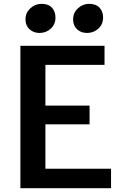

<svg xmlns="http://www.w3.org/2000/svg" viewBox="-20 -982 636 1002"><path d="M86.5 0V-743H525.5V-643.5H217V-431H447.5V-333H217V-101.5H559.5V0ZM186 -810Q155.5 -810 134.2 -829.2Q113 -848.5 113 -881Q113 -915.5 138.5 -938.8Q164 -962 196.5 -962Q233 -962 251.2 -941.8Q269.5 -921.5 269.5 -890.5Q269.5 -855 245 -832.5Q220.5 -810 186 -810ZM434 -810Q403 -810 382.2 -829.2Q361.5 -848.5 361.5 -881Q361.5 -915.5 387 -938.8Q412.5 -962 444.5 -962Q481 -962 499.5 -941.8Q518 -921.5 518 -890.5Q518 -855 493.2 -832.5Q468.5 -810 434 -810Z"/></svg>

Font: Merriweather Sans Medium
Style: Regular
Weight: 500
Designer: Eben Sorkin
Foundry: Eben Sorkin
Version: Version 2.001